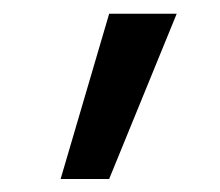

<svg xmlns="http://www.w3.org/2000/svg" viewBox="-20 -540 327 286"><path d="M142.6 -519.5H243.2L142.6 -273.4H70.3Z"/></svg>

Font: Gen Shin Gothic Normal
Style: Regular
Weight: 300
Designer: [Source Han Sans]
Ryoko NISHIZUKA  (kana & ideographs); Paul D. Hunt (Latin, Greek & Cyrillic); Wenlong ZHANG  (bopomofo
Version: Version 1.002.20150607